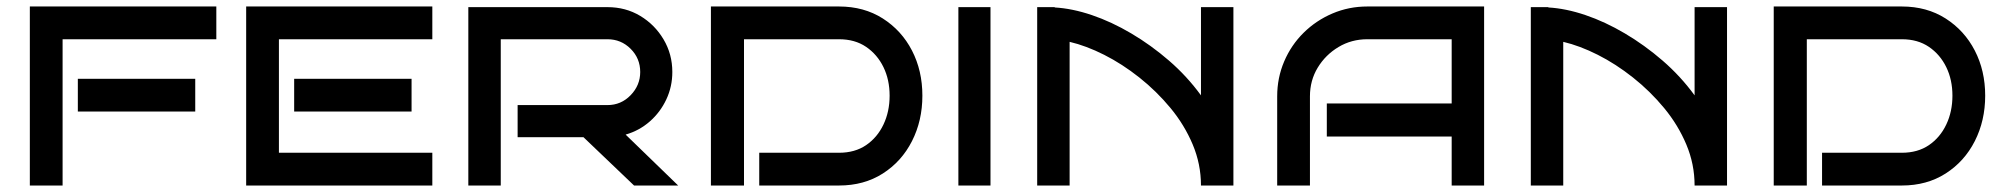

<svg xmlns="http://www.w3.org/2000/svg" viewBox="-20 -572 6180 592"><path d="M647 -451H173V0H72V-552H647ZM582 -228H220V-329H582Z M1313 0H739V-552H1313V-451H840V-101H1313ZM1249 -228H887V-329H1249Z M2071 0H1935L1779 -149H1576V-248H1853Q1895 -248 1924.5 -278.5Q1954 -309 1954 -350Q1954 -392 1924.5 -421.5Q1895 -451 1853 -451H1524V0H1424V-550H1853Q1909 -550 1954 -523Q1999 -496 2026 -450.5Q2053 -405 2053 -350Q2053 -305 2034.5 -265.5Q2016 -226 1983.5 -197.5Q1951 -169 1909 -157Z M2824 -277Q2824 -200 2792 -137Q2760 -74 2702 -37Q2644 0 2567 0H2321V-101H2567Q2616 -101 2650.5 -124.5Q2685 -148 2704 -188Q2723 -228 2723 -277Q2723 -326 2704 -365Q2685 -404 2650.5 -427.5Q2616 -451 2567 -451H2274V0H2172V-552H2567Q2644 -552 2702 -515Q2760 -478 2792 -416Q2824 -354 2824 -277Z M3034 0H2935V-550H3034Z M3683 0Q3683 -66 3657.5 -126.5Q3632 -187 3589 -239Q3546 -291 3493 -333Q3440 -375 3384.5 -403Q3329 -431 3278 -443V0H3178V-550H3232V-549Q3286 -546 3346.5 -525.5Q3407 -505 3468 -469Q3529 -433 3584.5 -385Q3640 -337 3683 -278V-550H3783V0Z M4556 0H4456V-151H4071V-253H4456V-451H4196Q4147 -451 4107 -427Q4067 -403 4043 -363.5Q4019 -324 4019 -275V0H3918V-275Q3918 -332 3939.5 -382.5Q3961 -433 3999.5 -471Q4038 -509 4088.5 -530.5Q4139 -552 4196 -552H4556Z M5205 0Q5205 -66 5179.5 -126.5Q5154 -187 5111 -239Q5068 -291 5015 -333Q4962 -375 4906.5 -403Q4851 -431 4800 -443V0H4700V-550H4754V-549Q4808 -546 4868.5 -525.5Q4929 -505 4990 -469Q5051 -433 5106.5 -385Q5162 -337 5205 -278V-550H5305V0Z M6101 -277Q6101 -200 6069 -137Q6037 -74 5979 -37Q5921 0 5844 0H5598V-101H5844Q5893 -101 5927.5 -124.5Q5962 -148 5981 -188Q6000 -228 6000 -277Q6000 -326 5981 -365Q5962 -404 5927.5 -427.5Q5893 -451 5844 -451H5551V0H5449V-552H5844Q5921 -552 5979 -515Q6037 -478 6069 -416Q6101 -354 6101 -277Z"/></svg>

Font: Bruno Ace SC
Style: Regular
Weight: 400
Version: Version 1.100; ttfautohint (v1.8.4.7-5d5b);gftools[0.9.27]